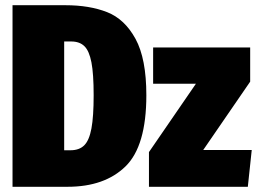

<svg xmlns="http://www.w3.org/2000/svg" viewBox="-20 -716 988 736"><path d="M541 -351Q541 -156 461 -78Q381 0 239 0H28V-696H231Q323 -696 390.5 -669.5Q458 -643 499.5 -567Q541 -491 541 -351ZM226 -557V-140H250Q284 -140 303 -159Q322 -178 330.5 -223.5Q339 -269 339 -351Q339 -433 330.5 -477Q322 -521 303.5 -539Q285 -557 253 -557ZM939 -534V-403L759 -141H945L930 0H551V-133L731 -395H567V-534Z"/></svg>

Font: Fira Sans Extra Condensed Black
Style: Regular
Weight: 900
Width: 1
Designer: Carrois Corporate & Edenspiekermann AG
Foundry: Carrois Corporate GbR & Edenspiekermann AG
Version: Version 4.203